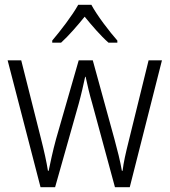

<svg xmlns="http://www.w3.org/2000/svg" viewBox="-20 -785 711 805"><path d="M363 -765H308C284 -721 233 -655 199 -615V-606H236C268 -635 305 -678 335 -715C366 -677 402 -635 435 -606H472V-615C440 -651 387 -720 363 -765ZM367 -350 462 0H524L659 -532H603L520 -195C507 -143 498 -104 494 -69H491C484 -110 472 -157 460 -201L369 -532H310L215 -202C201 -151 191 -102 184 -69H181C175 -107 165 -152 151 -207L69 -532H12L150 0H211L310 -350C321 -390 330 -430 337 -463H339C346 -430 355 -391 367 -350Z"/></svg>

Font: Noto Sans Khmer SemiCondensed Light
Style: Regular
Weight: 300
Width: 4
Designer: Danh Hong and the Monotype Design Team
Foundry: Monotype Imaging Inc.
Version: Version 2.004